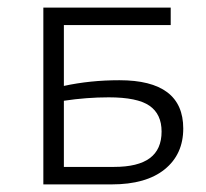

<svg xmlns="http://www.w3.org/2000/svg" viewBox="-20 -485 543 505"><path d="M462 -147Q462 -79 413 -39.5Q364 0 274 0H94V-465H429V-419H148V-259Q217 -274 294 -274Q462 -274 462 -147ZM405 -139Q405 -185 373 -207Q341 -229 266 -229Q208 -229 148 -220V-46H280Q343 -46 374 -69Q405 -92 405 -139Z"/></svg>

Font: Ysabeau SC Semilight
Style: Regular
Weight: 300
Designer: Christian Thalmann (Catharsis Fonts)
Version: Version 0.003